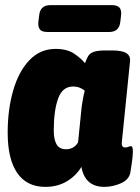

<svg xmlns="http://www.w3.org/2000/svg" viewBox="-20 -722 545 750"><path d="M157 8Q85 8 47.5 -46Q10 -100 10 -204Q10 -294 31.5 -368.5Q53 -443 95 -487Q137 -531 197 -531Q243 -531 271 -511.5Q299 -492 312 -475Q318 -492 324.5 -503Q331 -514 346.5 -519.5Q362 -525 392 -525H417Q457 -525 473.5 -514.5Q490 -504 488 -483L456 -168Q453 -146 469 -146Q476 -146 481.5 -148.5Q487 -151 492 -151Q495 -151 497 -146.5Q499 -142 499 -129Q499 -116 495.5 -89.5Q492 -63 489 -47Q483 -19 451 -5.5Q419 8 388 8Q312 8 298 -70Q276 -34 240 -13Q204 8 157 8ZM238 -139Q269 -139 285 -166L299 -305Q301 -319 304 -336Q307 -353 311 -367Q306 -373 293.5 -378.5Q281 -384 265 -384Q224 -384 207 -337Q190 -290 190 -212Q190 -177 201 -158Q212 -139 238 -139ZM166 -597Q143 -597 135.5 -607.5Q128 -618 130 -637L133 -662Q137 -702 177 -702H417Q437 -702 446 -693Q455 -684 453 -662L450 -637Q446 -597 406 -597Z"/></svg>

Font: Asap Semi Condensed Semi Condensed Black
Style: Italic
Weight: 900
Width: 4
Italic angle: -6°
Designer: Pablo Cosgaya
Foundry: Omnibus-Type
Version: Version 3.001; ttfautohint (v1.8.4.7-5d5b)